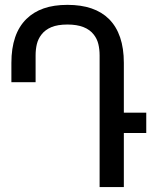

<svg xmlns="http://www.w3.org/2000/svg" viewBox="-20 -762 642 782"><path d="M484.4 0V-220.2H575.7V-303.2H484.4V-505.9Q484.4 -624 423.8 -684.6Q365.7 -742.2 254.9 -742.2Q199.2 -742.2 158 -727.8Q116.7 -713.4 87.4 -684.6Q26.4 -624.5 26.4 -505.9V-427.2H125V-536.1Q125 -561 130.1 -582.3Q135.3 -603.5 148.4 -620.6Q163.6 -640.6 189.2 -651.4Q214.8 -662.1 254.9 -662.1Q330.6 -662.1 362.3 -620.6Q375.5 -603.5 380.6 -582.3Q385.7 -561 385.7 -536.1V0Z"/></svg>

Font: Hack Dev
Style: Regular
Weight: 400
Designer: Christopher Simpkins
Foundry: Christopher Simpkins
Version: Version 2.0315